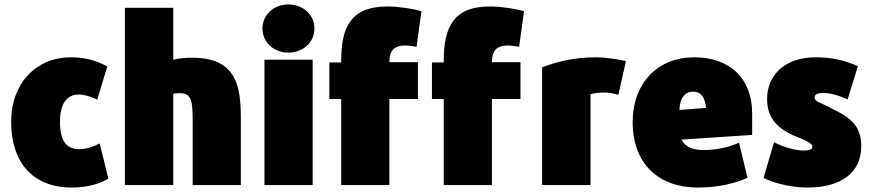

<svg xmlns="http://www.w3.org/2000/svg" viewBox="-20 -815 3904 861"><path d="M302 26C374 26 429 8 466 -14L427 -172C393 -154 361 -146 335 -146C276 -146 249 -186 249 -268C249 -349 279 -391 332 -391C360 -391 389 -381 416 -368L461 -517C415 -543 362 -558 298 -558C144 -558 30 -444 30 -268C30 -88 126 26 302 26Z M757 15V-394C767 -397 777 -397 790 -397C844 -397 844 -349 844 -255V15H1060V-288C1060 -435 1035 -556 844 -556C813 -556 781 -554 757 -547V-780H540V15Z M1382 15V-547H1166V15ZM1273 -579C1337 -579 1390 -623 1390 -687C1390 -751 1337 -795 1273 -795C1210 -795 1157 -751 1157 -687C1157 -623 1210 -579 1273 -579Z M1917 -535V-371H1970V15H2186V-371H2314V-536H2186C2186 -591 2211 -611 2256 -611C2271 -611 2288 -609 2308 -605L2330 -765C2291 -776 2227 -786 2177 -786C2017 -786 1970 -698 1970 -543V-535ZM1510 -371V15H1726V-371H1854V-536H1726C1726 -591 1751 -611 1796 -611C1811 -611 1828 -609 1848 -605L1870 -765C1831 -776 1767 -786 1717 -786C1557 -786 1510 -698 1510 -543V-535H1457V-371Z M2411 -513V15H2628V-393C2643 -397 2669 -400 2689 -400C2709 -400 2723 -398 2753 -390L2787 -541C2742 -552 2686 -558 2651 -558C2552 -558 2469 -536 2411 -513Z M3111 26C3205 26 3284 5 3332 -18L3294 -175C3253 -156 3194 -142 3136 -142C3082 -142 3052 -159 3036 -189L3353 -210V-305C3353 -467 3250 -558 3093 -558C2930 -558 2817 -444 2817 -265C2817 -104 2911 26 3111 26ZM3089 -404C3124 -404 3142 -377 3146 -331L3027 -322C3028 -372 3049 -404 3089 -404Z M3404 -17C3440 1 3515 26 3601 26C3755 26 3842 -43 3842 -158C3842 -232 3816 -278 3718 -324C3656 -359 3633 -356 3633 -380C3633 -390 3646 -398 3671 -398C3708 -398 3749 -384 3781 -369L3827 -518C3774 -543 3711 -558 3637 -558C3504 -558 3420 -482 3420 -371C3420 -296 3454 -247 3535 -209C3599 -184 3623 -171 3623 -157C3623 -146 3610 -140 3584 -140C3545 -140 3495 -155 3451 -177Z"/></svg>

Font: Repo ExtraBlack
Style: Regular
Weight: 400
Designer: Stefan Peev
Foundry: Context Ltd
Version: Version 001.502